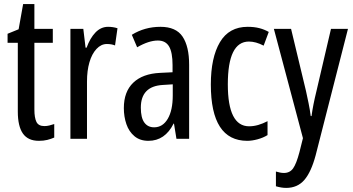

<svg xmlns="http://www.w3.org/2000/svg" viewBox="-20 -744 1724 938"><path d="M197 -128Q209 -128 221 -131Q233 -134 245 -138V-72Q229 -65 211 -60.5Q193 -56 170 -56Q117 -56 92 -91.5Q67 -127 67 -199V-535H17V-579L71 -601L93 -724H148V-603H238V-535H148V-209Q148 -169 158 -148.5Q168 -128 197 -128Z M508 -613Q532 -613 554 -606L542 -522Q525 -529 502 -529Q474 -529 451.5 -505Q429 -481 417 -440Q405 -399 405 -346V-66H324V-603H387L398 -511H403Q420 -558 446.5 -585.5Q473 -613 508 -613Z M764 -613Q840 -613 872 -565Q904 -517 904 -428V-66H842L830 -140H828Q786 -56 705 -56Q664 -56 637 -78.5Q610 -101 597.5 -137.5Q585 -174 585 -216Q585 -296 631 -340Q677 -384 762 -388L823 -391V-426Q823 -488 806 -517Q789 -546 751 -546Q707 -546 650 -513L624 -574Q687 -613 764 -613ZM776 -329Q668 -323 668 -218Q668 -169 685 -145.5Q702 -122 733 -122Q775 -122 799.5 -163.5Q824 -205 824 -278V-332Z M1188 -56Q1010 -56 1010 -331Q1010 -463 1054.5 -538Q1099 -613 1190 -613Q1222 -613 1247 -606.5Q1272 -600 1293 -588L1268 -521Q1230 -541 1196 -541Q1093 -541 1093 -332Q1093 -127 1197 -127Q1219 -127 1241.5 -133.5Q1264 -140 1287 -152V-84Q1266 -71 1238.5 -63.5Q1211 -56 1188 -56Z M1318 -603H1402L1475 -299Q1481 -271 1487.5 -240Q1494 -209 1498 -177H1502Q1509 -230 1526 -299L1597 -603H1680L1522 15Q1500 97 1466.5 135.5Q1433 174 1378 174Q1366 174 1354 172Q1342 170 1328 166V94Q1338 97 1348 99Q1358 101 1367 101Q1396 101 1412 78.5Q1428 56 1443 -1L1460 -69Z"/></svg>

Font: Noto Sans Malayalam UI ExtraCondensed
Style: Regular
Weight: 400
Width: 2
Designer: Jelle Bosma - Monotype Design Team
Foundry: Monotype Imaging Inc.
Version: Version 2.104; ttfautohint (v1.8.4.7-5d5b)